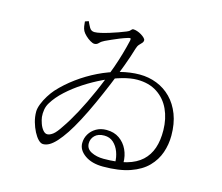

<svg xmlns="http://www.w3.org/2000/svg" viewBox="-107 -891 1214 1051"><g transform="rotate(15 500.0 -365.5)"><path d="M277 -730 257 -723Q258 -710 260 -696.5Q262 -683 268 -671Q274 -660 287 -647.5Q300 -635 314.5 -626.5Q329 -618 338 -618Q352 -618 362 -629Q372 -640 389 -648Q404 -655 423 -663.5Q442 -672 464 -681Q486 -690 509 -697Q520 -700 522.5 -698Q525 -696 523 -685Q505 -606 477 -526Q449 -446 416.5 -372.5Q384 -299 351.5 -238.5Q319 -178 291 -138Q266 -99 248.5 -86Q231 -73 217 -73Q204 -73 192.5 -87Q181 -101 174 -121Q167 -141 165 -157Q163 -177 166.5 -198.5Q170 -220 182 -239Q205 -277 245 -313.5Q285 -350 333.5 -381.5Q382 -413 433.5 -437.5Q485 -462 532.5 -475.5Q580 -489 617 -489Q684 -489 730.5 -458.5Q777 -428 801 -376Q825 -324 826 -259Q827 -201 812 -157Q797 -113 764.5 -83Q732 -53 679 -38Q626 -23 550 -23Q510 -23 480 -38Q450 -53 450 -84Q450 -110 468.5 -128.5Q487 -147 522 -147Q553 -147 574 -128Q595 -109 606 -79.5Q617 -50 617 -18L661 -30Q661 -70 645 -104Q629 -138 599 -159Q569 -180 526 -180Q493 -180 468 -165.5Q443 -151 429 -127.5Q415 -104 415 -76Q415 -37 454.5 -9Q494 19 558 19Q649 19 710.5 -2.5Q772 -24 808 -61Q844 -98 860 -144.5Q876 -191 876 -241Q876 -309 856 -361Q836 -413 801 -448.5Q766 -484 720 -502Q674 -520 623 -520Q570 -520 511.5 -505Q453 -490 395.5 -462Q338 -434 286 -396Q234 -358 193 -313Q178 -296 162.5 -271.5Q147 -247 137 -221.5Q127 -196 127 -177Q127 -148 135 -119.5Q143 -91 155.5 -67Q168 -43 182 -29Q196 -15 209 -15Q227 -15 245 -25.5Q263 -36 283.5 -58.5Q304 -81 328 -117Q350 -150 376.5 -200Q403 -250 430 -309.5Q457 -369 482.5 -430.5Q508 -492 529 -548.5Q550 -605 563 -650Q568 -667 576 -675.5Q584 -684 590.5 -691Q597 -698 597 -707Q597 -713 589.5 -720.5Q582 -728 570.5 -735Q559 -742 546.5 -746Q534 -750 525 -750Q518 -750 512 -742Q506 -734 492 -729Q475 -722 451.5 -713.5Q428 -705 403.5 -697.5Q379 -690 357.5 -685Q336 -680 322 -680Q303 -680 293.5 -697Q284 -714 277 -730Z"/></g></svg>

Font: Source Han Serif JP VF
Style: Regular
Weight: 250
Designer: Ryoko NISHIZUKA 西塚涼子 (kana & ideographs); Frank Grießhammer (Latin, Greek & Cyrillic); Wenlong ZHANG 张文龙 (bopomofo); San
Foundry: Adobe
Version: Version 2.001;hotconv 1.1.0;makeotfexe 2.6.0